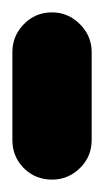

<svg xmlns="http://www.w3.org/2000/svg" viewBox="-20 -290 168 310"><path d="M0 -64H128V-206H0ZM64 -128Q37 -128 18.5 -109Q0 -90 0 -64Q0 -37 18.5 -18.5Q37 0 64 0Q90 0 109 -18.5Q128 -37 128 -64Q128 -90 109 -109Q90 -128 64 -128ZM64 -270Q37 -270 18.5 -251Q0 -232 0 -206Q0 -179 18.5 -160.5Q37 -142 64 -142Q90 -142 109 -160.5Q128 -179 128 -206Q128 -232 109 -251Q90 -270 64 -270Z"/></svg>

Font: Wavefont
Style: Bold
Weight: 700
Version: Version 3.004;gftools[0.9.33]